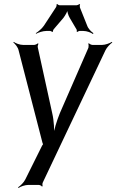

<svg xmlns="http://www.w3.org/2000/svg" viewBox="-20 -706 575 949"><path d="M485 -484H437C431 -484 422 -489 419 -492L416 -490C419 -486 418 -475 417 -470L276 -147C261 -110 245 -60 243 -31H247C249 -60 247 -110 238 -147L167 -471C165 -476 168 -486 170 -490L167 -492C165 -489 154 -484 149 -484H94C78 -484 57 -492 48 -499L46 -496C55 -489 69 -472 72 -457L190 0C191 2 193 9 195 9V5C193 5 190 12 188 14L105 181C98 196 80 213 69 220L72 223C81 216 104 208 120 208H171C176 208 186 212 187 216L191 214C189 210 189 200 192 195L501 -457C508 -472 525 -489 535 -496L533 -499C522 -492 500 -484 485 -484ZM209 -553H228C231 -553 237 -550 237 -548L242 -550C241 -552 243 -559 245 -561L293 -617C303 -630 315 -651 316 -663H312C311 -651 317 -630 325 -617L358 -561C360 -559 360 -552 359 -550L362 -548C364 -550 370 -553 373 -553H392C409 -553 430 -545 439 -538L442 -542C432 -548 416 -564 411 -579L375 -669C374 -673 374 -682 376 -684L373 -686C371 -684 362 -680 358 -680H275C271 -680 264 -684 263 -686L259 -684C261 -682 259 -673 256 -669L197 -579C187 -564 167 -548 157 -542L158 -539C169 -545 192 -553 209 -553Z"/></svg>

Font: Gamestation Storm Oblique 
Style: Italic
Weight: 400
Designer: Jonas Hecksher
Foundry: Jonas Hecksher, Playtypeª, e-types AS
Version: Version 1.003